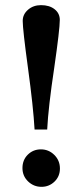

<svg xmlns="http://www.w3.org/2000/svg" viewBox="-20 -703 320 743"><path d="M113.8 -201.7Q108.9 -288.6 88.4 -439Q67.9 -588.9 67.9 -622.1Q67.9 -647.5 88.4 -665.3Q108.9 -683.1 138.7 -683.1Q171.4 -683.1 191.4 -667.2Q211.4 -651.4 211.4 -626Q211.4 -589.8 189.9 -440.9Q167 -289.1 162.6 -201.7ZM140.6 20Q110.4 20 88.6 -1Q66.9 -22 66.9 -52.7Q66.9 -84 87.6 -104.5Q108.4 -125 138.2 -125Q168.5 -125 190.2 -103.5Q211.9 -82 211.9 -50.8Q211.9 -20.5 190.9 -0.2Q169.9 20 140.6 20Z"/></svg>

Font: Elstob 10pt SemiBold
Style: Regular
Weight: 600
Designer: Peter S. Baker
Version: Version 1.015